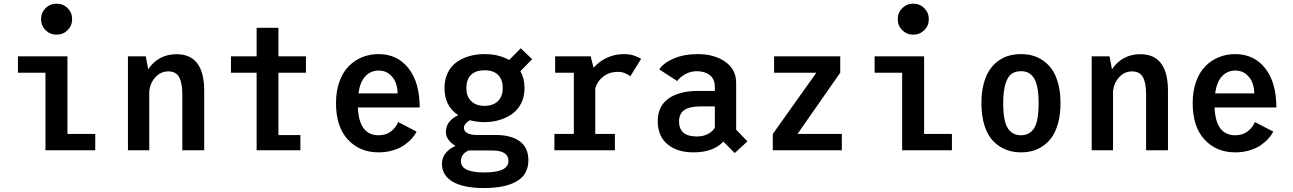

<svg xmlns="http://www.w3.org/2000/svg" viewBox="-20 -800 6880 1022"><path d="M281 -615.5Q246.5 -615.5 222.5 -639.5Q198.5 -663.5 198.5 -698Q198.5 -732.5 222.5 -756.5Q246.5 -780.5 281 -780.5Q316 -780.5 340 -756.5Q364 -732.5 364 -698Q364 -663.5 340 -639.5Q316 -615.5 281 -615.5ZM339 -87H487V0H222V-413H75.5V-500H339Z M661 0V-500H756L769 -431Q793 -468.5 831.5 -490Q870 -511.5 919.5 -511.5Q1067 -511.5 1067 -316.5V0H950.5V-299.5Q950.5 -357.5 933.8 -388.8Q917 -420 876 -420Q835.5 -420 807.2 -389Q779 -358 774.5 -314.5V0Z M1462 -81H1579V0H1346V-413H1209.5V-500H1346V-652H1462V-500H1608.5V-413H1462Z M2197.5 -99.5Q2189 -82 2173.2 -64Q2157.5 -46 2133 -28.5Q2108.5 -11 2072.5 0Q2036.5 11 1995 11Q1894.5 11 1831.5 -57.2Q1768.5 -125.5 1768.5 -251Q1768.5 -314.5 1786.5 -365Q1804.5 -415.5 1835.8 -447.2Q1867 -479 1907.5 -495.5Q1948 -512 1995 -512Q2095 -512 2154.5 -436.5Q2214 -361 2214 -228H1885Q1891 -80 1995 -80Q2035 -80 2062 -101.2Q2089 -122.5 2099.5 -150.5ZM1996.5 -424.5Q1953.5 -424.5 1925 -394.5Q1896.5 -364.5 1888 -303H2096.5Q2096 -332 2086.8 -358.2Q2077.5 -384.5 2054 -404.5Q2030.5 -424.5 1996.5 -424.5Z M2481 -160Q2449.5 -141.5 2449.5 -119.5Q2449.5 -100.5 2468.8 -91Q2488 -81.5 2518 -81.5H2619Q2700 -81.5 2746.2 -48.2Q2792.5 -15 2792.5 53.5Q2792.5 128 2731.2 164.5Q2670 201 2556 201Q2448 201 2390.2 167.5Q2332.5 134 2332.5 72.5Q2332.5 10 2404.5 -23.5Q2353.5 -54 2353.5 -98Q2353.5 -156 2419 -187Q2346 -235 2346 -331Q2346 -377 2363.5 -412.8Q2381 -448.5 2411.2 -469.8Q2441.5 -491 2479 -501.5Q2516.5 -512 2559.5 -512Q2636 -512 2690 -480.5L2752 -543L2812.5 -485L2750 -421Q2772 -382.5 2772 -331Q2772 -285 2753.5 -249Q2735 -213 2704 -192Q2673 -171 2636.2 -160.5Q2599.5 -150 2559.5 -150Q2519.5 -150 2481 -160ZM2559.5 -236.5Q2603.5 -236.5 2629.8 -261.2Q2656 -286 2656 -331.5Q2656 -377 2631 -401.5Q2606 -426 2559.5 -426Q2512.5 -426 2487.5 -401.8Q2462.5 -377.5 2462.5 -331.5Q2462.5 -286 2488.5 -261.2Q2514.5 -236.5 2559.5 -236.5ZM2433.5 57.5Q2433.5 118 2557 118Q2686.5 118 2686.5 57Q2686.5 1 2599.5 1H2483Q2478 1 2475 0.5Q2433.5 19 2433.5 57.5Z M3148.5 -87H3253V0H2931V-87H3034.5V-413H2935V-500H3124L3139.5 -439Q3168.5 -473 3210.5 -492.5Q3252.5 -512 3300.5 -512Q3333 -512 3358.2 -503Q3383.5 -494 3392.5 -486.5L3334.5 -393Q3327.5 -401 3309.5 -409.2Q3291.5 -417.5 3269 -417.5Q3224 -417.5 3191.8 -392.8Q3159.5 -368 3148.5 -329.5Z M3891 14.5 3830 -46.5Q3777.5 11 3671 11Q3584.5 11 3532.8 -32.2Q3481 -75.5 3481 -156Q3481 -233 3537.2 -274.5Q3593.5 -316 3697.5 -316H3785V-339Q3785 -379 3758.2 -400Q3731.5 -421 3689 -421Q3655.5 -421 3627 -405Q3598.5 -389 3585 -368.5L3489.5 -430.5Q3510.5 -464.5 3565.5 -488.2Q3620.5 -512 3694 -512Q3782.5 -512 3840.5 -471.2Q3898.5 -430.5 3898.5 -359V-110L3958.5 -47.5ZM3689 -73.5Q3722 -73.5 3746.8 -86Q3771.5 -98.5 3785 -119.5V-233.5H3707.5Q3650.5 -233.5 3622.5 -214.2Q3594.5 -195 3594.5 -154Q3594.5 -73.5 3689 -73.5Z M4225 -87H4461V0H4093.5V-87L4325.5 -413H4100.5V-500H4452.5V-413Z M4841 -615.5Q4806.5 -615.5 4782.5 -639.5Q4758.5 -663.5 4758.5 -698Q4758.5 -732.5 4782.5 -756.5Q4806.5 -780.5 4841 -780.5Q4876 -780.5 4900 -756.5Q4924 -732.5 4924 -698Q4924 -663.5 4900 -639.5Q4876 -615.5 4841 -615.5ZM4899 -87H5047V0H4782V-413H4635.5V-500H4899Z M5414.5 11Q5371.5 11 5335 -3.2Q5298.5 -17.5 5268.5 -47.2Q5238.5 -77 5221.2 -129Q5204 -181 5204 -251Q5204 -307 5215.5 -351.8Q5227 -396.5 5246.5 -426Q5266 -455.5 5293 -475.2Q5320 -495 5350.2 -503.5Q5380.5 -512 5414.5 -512Q5448.5 -512 5478.5 -503.5Q5508.5 -495 5535.8 -475.2Q5563 -455.5 5582.5 -426Q5602 -396.5 5613.5 -351.8Q5625 -307 5625 -251Q5625 -195 5613.5 -150Q5602 -105 5582.5 -75.2Q5563 -45.5 5535.8 -25.8Q5508.5 -6 5478.5 2.5Q5448.5 11 5414.5 11ZM5508.5 -251Q5508.5 -299.5 5502 -333Q5495.5 -366.5 5482.8 -385.5Q5470 -404.5 5453.5 -412.8Q5437 -421 5414.5 -421Q5384 -421 5364 -406.5Q5344 -392 5332 -353.5Q5320 -315 5320 -251Q5320 -156.5 5344 -118.2Q5368 -80 5414.5 -80Q5461 -80 5484.8 -118.2Q5508.5 -156.5 5508.5 -251Z M5791 0V-500H5886L5899 -431Q5923 -468.5 5961.5 -490Q6000 -511.5 6049.5 -511.5Q6197 -511.5 6197 -316.5V0H6080.5V-299.5Q6080.5 -357.5 6063.8 -388.8Q6047 -420 6006 -420Q5965.5 -420 5937.2 -389Q5909 -358 5904.5 -314.5V0Z M6757.5 -99.5Q6749 -82 6733.2 -64Q6717.5 -46 6693 -28.5Q6668.5 -11 6632.5 0Q6596.5 11 6555 11Q6454.5 11 6391.5 -57.2Q6328.5 -125.5 6328.5 -251Q6328.5 -314.5 6346.5 -365Q6364.5 -415.5 6395.8 -447.2Q6427 -479 6467.5 -495.5Q6508 -512 6555 -512Q6655 -512 6714.5 -436.5Q6774 -361 6774 -228H6445Q6451 -80 6555 -80Q6595 -80 6622 -101.2Q6649 -122.5 6659.5 -150.5ZM6556.5 -424.5Q6513.5 -424.5 6485 -394.5Q6456.5 -364.5 6448 -303H6656.5Q6656 -332 6646.8 -358.2Q6637.5 -384.5 6614 -404.5Q6590.5 -424.5 6556.5 -424.5Z"/></svg>

Font: League Mono Narrow Medium
Style: Regular
Weight: 500
Width: 3
Designer: Tyler Finck
Foundry: The League of Moveable Type / Tyler Finck
Version: Version 2.210